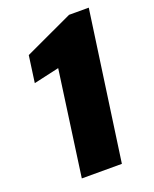

<svg xmlns="http://www.w3.org/2000/svg" viewBox="-136 -801 704 878"><g transform="rotate(-20 215.5 -361.5)"><path d="M108 0H303L405 -723H309L73 -613L55 -483L179 -511Z"/></g></svg>

Font: United Sans Black
Style: Italic
Weight: 900
Italic angle: -8°
Designer: Pablo Impallari, Rodrigo Fuenzalida (Modified by Dan O. Williams)
Version: Version 1.000;PS 001.000;hotconv 1.0.88;makeotf.lib2.5.64775